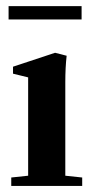

<svg xmlns="http://www.w3.org/2000/svg" viewBox="-20 -613 310 633"><path d="M8.3 -548.8V-592.8H249V-548.8ZM17.1 0V-27.8L72.8 -33.7V-357.9L22.9 -370.1V-393.1L161.6 -439L199.7 -429.2Q195.3 -390.6 195.3 -341.8V-33.7L251 -27.8V0Z"/></svg>

Font: Elstob 14pt
Style: Bold
Weight: 700
Designer: Peter S. Baker
Version: Version 1.015